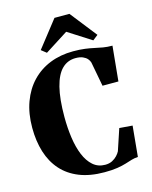

<svg xmlns="http://www.w3.org/2000/svg" viewBox="-142 -1070 929 1172"><g transform="rotate(-15 323.0 -484.0)"><path d="M370.5 10.5Q279 10.5 211.8 -16.5Q144.5 -43.5 100.5 -93.2Q56.5 -143 35 -212.2Q13.5 -281.5 13.5 -365.5Q13.5 -456 39.8 -527.5Q66 -599 114 -649.2Q162 -699.5 228.5 -726Q295 -752.5 375 -752.5Q418.5 -752.5 449.8 -748.2Q481 -744 506.8 -738.2Q532.5 -732.5 558.2 -728Q584 -723.5 616.5 -723.5L595 -503H494.5L465.5 -657.5Q462 -670 452 -681.5Q442 -693 424 -700.8Q406 -708.5 378.5 -708.5Q328 -708.5 292.8 -673.8Q257.5 -639 239 -566Q220.5 -493 220.5 -379Q220.5 -309.5 229.5 -246.8Q238.5 -184 258.2 -136Q278 -88 309.8 -60.2Q341.5 -32.5 386.5 -32.5Q412 -32.5 431 -42.2Q450 -52 462.8 -66Q475.5 -80 481.5 -92L526.5 -227L609 -220.5L590.5 -27Q568.5 -26 549.5 -20.2Q530.5 -14.5 507.5 -7.2Q484.5 0 452 5.2Q419.5 10.5 370.5 10.5ZM219 -785 186.5 -810.5 318.5 -979H413L545 -811L512 -785L365.5 -878.5Z"/></g></svg>

Font: Merriweather 96pt Black
Style: Regular
Weight: 900
Version: Version 2.100